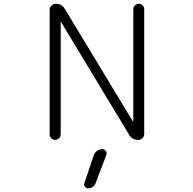

<svg xmlns="http://www.w3.org/2000/svg" viewBox="-20 -774 1040 1033"><path d="M530.3 28.3Q542 28.3 549.3 38.6Q556.6 48.8 551.8 60.5L494.1 211.9Q489.3 224.6 478.5 231.9Q467.8 239.3 454.1 239.3Q443.4 239.3 437 230.5Q430.7 221.7 433.6 211.9L484.4 61.5Q489.3 46.9 502 37.6Q514.6 28.3 530.3 28.3ZM306.6 -50.8Q306.6 -39.1 297.9 -30.3Q289.1 -21.5 276.9 -21.5Q264.6 -21.5 255.9 -30.3Q247.1 -39.1 247.1 -50.8V-720.7Q247.1 -734.4 256.8 -744.1Q266.6 -753.9 280.3 -753.9Q312.5 -753.9 329.1 -725.6L695.3 -120.1Q695.3 -119.1 696.3 -119.6Q697.3 -120.1 697.3 -121.1V-724.6Q697.3 -736.3 706.1 -745.1Q714.8 -753.9 726.6 -753.9Q738.3 -753.9 747.1 -745.1Q755.9 -736.3 755.9 -724.6V-53.7Q755.9 -40 746.6 -30.8Q737.3 -21.5 723.6 -21.5Q691.4 -21.5 674.8 -48.8L308.6 -655.3Q308.6 -656.2 307.6 -655.8Q306.6 -655.3 306.6 -654.3Z"/></svg>

Font: Gen Jyuu Gothic L Monospace Light
Style: Regular
Weight: 300
Designer: [Source Han Sans]
Ryoko NISHIZUKA  (kana & ideographs); Paul D. Hunt (Latin, Greek & Cyrillic); Wenlong ZHANG  (bopomofo
Version: Version 1.002.20150607